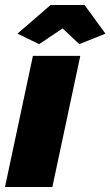

<svg xmlns="http://www.w3.org/2000/svg" viewBox="-36 -750 443 770"><path d="M96 -526H286L174 0H-16ZM34 -615 167 -730H303L387 -615L282 -573L215 -636L121 -573Z"/></svg>

Font: Raleway Thin Black
Style: Italic
Weight: 900
Italic angle: -12°
Version: Version 4.026